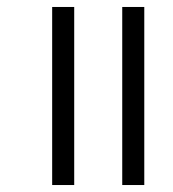

<svg xmlns="http://www.w3.org/2000/svg" viewBox="-20 -490 493 548"><path d="M391.8 38.1V-470.1H328.9V38.1ZM191.8 38.1V-470.1H128.9V38.1Z"/></svg>

Font: NATS
Style: Regular
Weight: 400
Designer: Purushoth Kumar Guthula
Foundry: Silicon Andhra, USA.
Version: Version 1.0.4; ttfautohint (v1.2.25-373a) -l 7 -r 28 -G 50 -